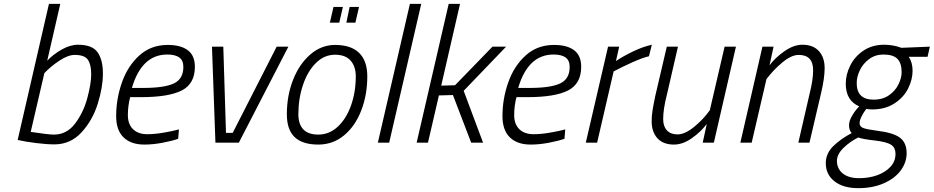

<svg xmlns="http://www.w3.org/2000/svg" viewBox="-20 -743 4863 1000"><path d="M72 -14 235 -723H294L226 -427Q256 -459 300.5 -484.5Q345 -510 386 -510Q460 -510 488 -471Q516 -432 516 -360Q516 -289 489 -202.5Q462 -116 404.5 -53.5Q347 9 263 9Q224 9 167.5 2Q111 -5 72 -14ZM455 -356Q455 -406 438 -431.5Q421 -457 369 -457Q335 -457 290 -427.5Q245 -398 211 -362L140 -56Q232 -42 261 -42Q328 -42 371.5 -100Q415 -158 435 -233Q455 -308 455 -356Z M585 -138Q585 -228 615 -313.5Q645 -399 705.5 -454Q766 -509 854 -509Q921 -509 958 -481.5Q995 -454 995 -395Q995 -307 927 -272Q859 -237 714 -237H658Q646 -192 646 -144Q646 -96 673 -70Q700 -44 747 -44Q785 -44 832 -52Q879 -60 912 -69L908 -20Q876 -9 826.5 0.5Q777 10 732 10Q662 10 623.5 -27.5Q585 -65 585 -138ZM726 -285Q836 -285 885.5 -308.5Q935 -332 935 -394Q935 -428 914 -443.5Q893 -459 851 -459Q718 -459 667 -285Z M1084 -500H1143L1157 -51H1192L1421 -500H1482L1224 0H1102Z M1474 -148Q1474 -245 1506.5 -327.5Q1539 -410 1596.5 -459.5Q1654 -509 1725 -509Q1808 -509 1850.5 -467.5Q1893 -426 1893 -345Q1893 -249 1861.5 -167.5Q1830 -86 1772 -38Q1714 10 1638 10Q1556 10 1515 -28.5Q1474 -67 1474 -148ZM1833 -345Q1833 -397 1806 -427.5Q1779 -458 1725 -458Q1669 -458 1625.5 -415Q1582 -372 1558 -300.5Q1534 -229 1534 -148Q1534 -96 1560 -69Q1586 -42 1638 -42Q1695 -42 1739.5 -83.5Q1784 -125 1808.5 -194.5Q1833 -264 1833 -345ZM1717 -707H1766L1747 -625H1698ZM1801 -707H1850L1831 -625H1784Z M2115 -723H2174L2007 0H1948Z M2317 -723H2376L2278 -297L2350 -299L2545 -500H2616L2395 -270L2496 0H2434L2339 -248L2266 -246L2209 0H2150Z M2597 -138Q2597 -228 2627 -313.5Q2657 -399 2717.5 -454Q2778 -509 2866 -509Q2933 -509 2970 -481.5Q3007 -454 3007 -395Q3007 -307 2939 -272Q2871 -237 2726 -237H2670Q2658 -192 2658 -144Q2658 -96 2685 -70Q2712 -44 2759 -44Q2797 -44 2844 -52Q2891 -60 2924 -69L2920 -20Q2888 -9 2838.5 0.5Q2789 10 2744 10Q2674 10 2635.5 -27.5Q2597 -65 2597 -138ZM2738 -285Q2848 -285 2897.5 -308.5Q2947 -332 2947 -394Q2947 -428 2926 -443.5Q2905 -459 2863 -459Q2730 -459 2679 -285Z M3147 -500H3205L3188 -425Q3225 -450 3277 -475Q3329 -500 3375 -510L3360 -450Q3326 -442 3273.5 -418.5Q3221 -395 3176 -371L3090 0H3031Z M3374 -112Q3374 -140 3379 -170.5Q3384 -201 3393 -244L3453 -500H3511L3453 -248Q3434 -174 3434 -123Q3434 -85 3453.5 -64Q3473 -43 3509 -43Q3547 -43 3595 -82Q3643 -121 3677 -169L3754 -500H3813L3698 0H3640L3661 -97Q3630 -56 3583 -23Q3536 10 3490 10Q3434 10 3404 -23Q3374 -56 3374 -112Z M3951 -500H4009L3988 -403Q4018 -443 4066 -476.5Q4114 -510 4159 -510Q4215 -510 4245 -477Q4275 -444 4275 -388Q4275 -336 4256 -256L4196 0H4138L4196 -252Q4215 -326 4215 -377Q4215 -457 4140 -457Q4102 -457 4055 -418Q4008 -379 3972 -331L3895 0H3836Z M4281 107Q4281 56 4320 18Q4359 -20 4416 -50Q4402 -64 4402 -91Q4402 -113 4418.5 -141Q4435 -169 4455 -189Q4385 -219 4385 -307Q4385 -355 4408.5 -402Q4432 -449 4477.5 -479.5Q4523 -510 4585 -510Q4632 -510 4675 -494L4823 -500L4811 -447H4713Q4733 -418 4733 -374Q4733 -328 4709.5 -281.5Q4686 -235 4638 -204Q4590 -173 4522 -173Q4504 -173 4492 -176Q4478 -158 4467.5 -137Q4457 -116 4457 -102Q4457 -84 4475.5 -76.5Q4494 -69 4549 -62Q4632 -52 4667 -26Q4702 0 4702 55Q4702 103 4671.5 144.5Q4641 186 4583.5 211.5Q4526 237 4450 237Q4372 237 4326.5 201.5Q4281 166 4281 107ZM4676 -367Q4676 -414 4654 -436.5Q4632 -459 4581 -459Q4539 -459 4507 -435.5Q4475 -412 4458.5 -377.5Q4442 -343 4442 -310Q4442 -224 4530 -224Q4578 -224 4611 -247.5Q4644 -271 4660 -304.5Q4676 -338 4676 -367ZM4644 59Q4644 25 4620.5 10.5Q4597 -4 4538 -11Q4474 -18 4450 -27Q4406 -5 4372.5 28Q4339 61 4339 95Q4339 135 4369 160Q4399 185 4455 185Q4506 185 4549 169.5Q4592 154 4618 125.5Q4644 97 4644 59Z"/></svg>

Font: Cairo Light
Style: Italic
Weight: 300
Italic angle: -13°
Designer: Mohamed Gaber, Accademia di Belle Arti di Urbino and others
Foundry: Kief Type Foundry, Accademia di Belle Arti di Urbino and others
Version: Version 3.011